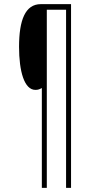

<svg xmlns="http://www.w3.org/2000/svg" viewBox="-20 -780 460 927"><path d="M323 127V-760H177C102 -760 72 -683 72 -554C72 -436 97 -346 151 -346C164 -346 171 -349 182 -355V127H206V-733H299V127Z"/></svg>

Font: Noto Sans Sinhala ExtraCondensed Thin
Style: Regular
Weight: 100
Width: 2
Designer: Jelle Bosma - Monotype Design Team
Foundry: Monotype Imaging Inc.
Version: Version 2.006